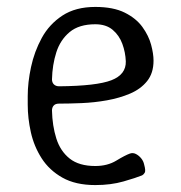

<svg xmlns="http://www.w3.org/2000/svg" viewBox="-20 -527 523 554"><path d="M255 7Q198 7 160 -14.5Q122 -36 100 -70.5Q78 -105 69 -145.5Q60 -186 60 -225V-250Q60 -289 69.5 -333.5Q79 -378 100.5 -417.5Q122 -457 160 -482Q198 -507 255 -507Q307 -507 340 -490.5Q373 -474 391 -449Q409 -424 416 -398Q423 -372 423 -352Q423 -316 404.5 -293Q386 -270 355.5 -257Q325 -244 288.5 -237.5Q252 -231 215.5 -229.5Q179 -228 150 -228Q140 -228 135 -222.5Q130 -217 130 -208Q131 -164 142.5 -127.5Q154 -91 181 -69.5Q208 -48 255 -48Q290 -48 315.5 -63.5Q341 -79 355 -84Q364 -87 372.5 -82.5Q381 -78 387.5 -70Q394 -62 396 -52Q401 -34 397.5 -28.5Q394 -23 390 -21Q373 -14 336.5 -3.5Q300 7 255 7ZM151 -278Q259 -279 301.5 -295.5Q344 -312 343 -350Q342 -376 333 -400.5Q324 -425 305 -441Q286 -457 255 -457Q208 -457 181 -434.5Q154 -412 142.5 -376Q131 -340 130 -298Q130 -289 135.5 -283.5Q141 -278 151 -278Z"/></svg>

Font: Winky Sans Light
Style: Regular
Weight: 300
Designer: Simon Atzbach
Foundry: typofactur
Version: Version 1.205